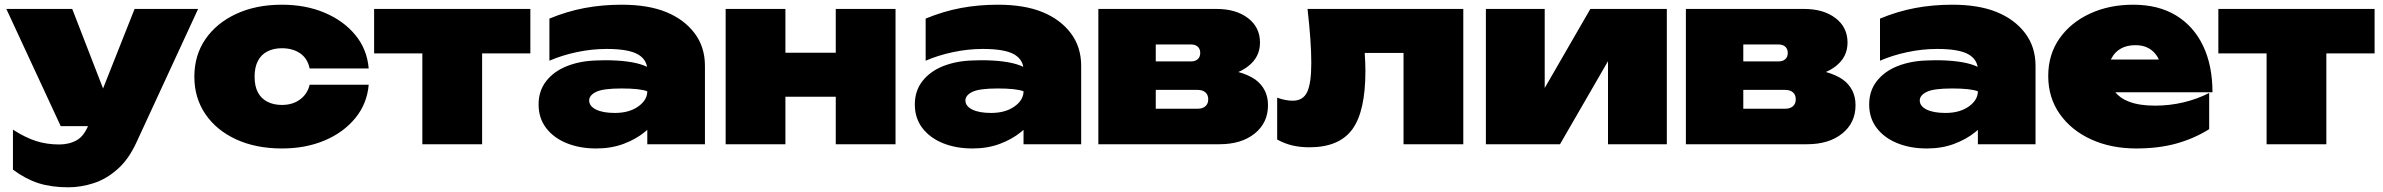

<svg xmlns="http://www.w3.org/2000/svg" viewBox="-20 -613 10127 816"><path d="M270 183Q198 183 143.5 165.5Q89 148 35 108V-62Q88 -28 133.5 -13.5Q179 1 232 1Q274 1 306 -17Q335 -33 354 -77H238L7 -575H287L418 -237L552 -575H822L560 -8Q527 64 479.5 106Q432 148 378 165.5Q324 183 270 183Z M1547 -253Q1540 -172 1490 -111Q1440 -50 1359.5 -16Q1279 18 1178 18Q1068 18 984 -20.5Q900 -59 853 -128Q806 -197 806 -287Q806 -378 853 -446.5Q900 -515 984 -554Q1068 -593 1178 -593Q1279 -593 1359.5 -559Q1440 -525 1490 -464.5Q1540 -404 1547 -322H1296Q1287 -365 1255.5 -386.5Q1224 -408 1178 -408Q1143 -408 1116.5 -394.5Q1090 -381 1076 -354Q1062 -327 1062 -287Q1062 -247 1076 -220.5Q1090 -194 1116.5 -180.5Q1143 -167 1178 -167Q1224 -167 1255.5 -190.5Q1287 -214 1296 -253Z M1570 -575H2234V-386H2029V0H1775V-386H1570Z M2514 -356Q2533 -357 2550 -357Q2658 -357 2716 -335Q2723 -332 2730 -329Q2724 -363 2691 -382Q2651 -405 2558 -405Q2495 -405 2431.5 -391.5Q2368 -378 2315 -355V-534Q2390 -565 2465 -579Q2540 -593 2622 -593Q2734 -593 2810.5 -562Q2887 -531 2931.5 -472.5Q2976 -414 2976 -333V0H2731V-61Q2725 -56 2719 -51Q2682 -21 2630 -1.5Q2578 18 2514 18Q2444 18 2388.5 -4.5Q2333 -27 2301 -69Q2269 -111 2269 -169Q2269 -227 2301.5 -268.5Q2334 -310 2389.5 -332Q2445 -354 2514 -356ZM2731 -225Q2700 -237 2621.5 -237Q2543 -237 2513.5 -222.5Q2484 -208 2484 -186Q2484 -162 2513 -147.5Q2542 -133 2593 -133Q2654 -133 2692.5 -160.5Q2731 -188 2731 -225Z M3064 -575H3318V-389H3532V-575H3786V0H3532V-202H3318V0H3064Z M4113 -356Q4132 -357 4149 -357Q4257 -357 4315 -335Q4322 -332 4329 -329Q4323 -363 4290 -382Q4250 -405 4157 -405Q4094 -405 4030.5 -391.5Q3967 -378 3914 -355V-534Q3989 -565 4064 -579Q4139 -593 4221 -593Q4333 -593 4409.5 -562Q4486 -531 4530.5 -472.5Q4575 -414 4575 -333V0H4330V-61Q4324 -56 4318 -51Q4281 -21 4229 -1.5Q4177 18 4113 18Q4043 18 3987.5 -4.5Q3932 -27 3900 -69Q3868 -111 3868 -169Q3868 -227 3900.5 -268.5Q3933 -310 3988.5 -332Q4044 -354 4113 -356ZM4330 -225Q4299 -237 4220.5 -237Q4142 -237 4112.5 -222.5Q4083 -208 4083 -186Q4083 -162 4112 -147.5Q4141 -133 4192 -133Q4253 -133 4291.5 -160.5Q4330 -188 4330 -225Z M4648 0V-575H5150Q5233 -575 5284 -536Q5335 -497 5335 -432Q5335 -370 5284 -331Q5266 -317 5243 -307Q5286 -295 5315 -275Q5369 -235 5369 -166Q5369 -91 5312.5 -45.5Q5256 0 5163 0ZM4892 -352H5042Q5060 -352 5070.5 -361.5Q5081 -371 5081 -388Q5081 -405 5070.5 -414.5Q5060 -424 5042 -424H4892ZM4892 -151H5071Q5091 -151 5103 -161.5Q5115 -172 5115 -191Q5115 -210 5103 -220.5Q5091 -231 5069 -231H4892Z M5537 -575H6199V0H5945V-388H5780Q5783 -346 5783 -311Q5783 -139 5727 -63Q5671 13 5545 13Q5507 13 5474 5.5Q5441 -2 5408 -20V-198Q5426 -191 5443.5 -188Q5461 -185 5474 -185Q5518 -185 5535.5 -222Q5553 -259 5553 -346Q5553 -391 5549 -448Q5545 -505 5537 -575Z M6295 0V-575H6545V-239L6739 -575H7064V0H6814V-353L6610 0Z M7145 0V-575H7647Q7730 -575 7781 -536Q7832 -497 7832 -432Q7832 -370 7781 -331Q7763 -317 7740 -307Q7783 -295 7812 -275Q7866 -235 7866 -166Q7866 -91 7809.5 -45.5Q7753 0 7660 0ZM7389 -352H7539Q7557 -352 7567.5 -361.5Q7578 -371 7578 -388Q7578 -405 7567.5 -414.5Q7557 -424 7539 -424H7389ZM7389 -151H7568Q7588 -151 7600 -161.5Q7612 -172 7612 -191Q7612 -210 7600 -220.5Q7588 -231 7566 -231H7389Z M8169 -356Q8188 -357 8205 -357Q8313 -357 8371 -335Q8378 -332 8385 -329Q8379 -363 8346 -382Q8306 -405 8213 -405Q8150 -405 8086.5 -391.5Q8023 -378 7970 -355V-534Q8045 -565 8120 -579Q8195 -593 8277 -593Q8389 -593 8465.5 -562Q8542 -531 8586.5 -472.5Q8631 -414 8631 -333V0H8386V-61Q8380 -56 8374 -51Q8337 -21 8285 -1.5Q8233 18 8169 18Q8099 18 8043.5 -4.5Q7988 -27 7956 -69Q7924 -111 7924 -169Q7924 -227 7956.5 -268.5Q7989 -310 8044.5 -332Q8100 -354 8169 -356ZM8386 -225Q8355 -237 8276.5 -237Q8198 -237 8168.5 -222.5Q8139 -208 8139 -186Q8139 -162 8168 -147.5Q8197 -133 8248 -133Q8309 -133 8347.5 -160.5Q8386 -188 8386 -225Z M9059 18Q8952 18 8867.5 -20.5Q8783 -59 8734 -128.5Q8685 -198 8685 -290Q8685 -381 8732.5 -449Q8780 -517 8862 -555Q8944 -593 9046 -593Q9153 -593 9228 -547.5Q9303 -502 9343 -418.5Q9383 -335 9383 -221H8970Q8991 -195 9028 -181Q9072 -164 9139 -164Q9201 -164 9260 -178Q9319 -192 9369 -218V-64Q9305 -24 9229.5 -3Q9154 18 9059 18ZM9155 -360Q9152 -366 9149 -372Q9134 -396 9111 -408.5Q9088 -421 9056 -421Q9019 -421 8993.5 -406.5Q8968 -392 8955 -367Q8953 -364 8951 -360Z M9408 -575H10072V-386H9867V0H9613V-386H9408Z"/></svg>

Font: Bounded
Style: Regular
Weight: 900
Designer: Vlad Churkin
Version: Version 1.0